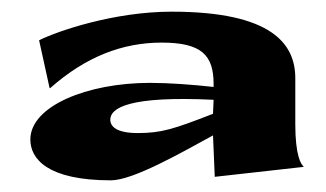

<svg xmlns="http://www.w3.org/2000/svg" viewBox="-20 -729 559 329"><path d="M348 -426 500 -443V-444C496 -447 486 -462 486 -516V-595C486 -653 447 -709 274 -709C176 -709 79 -676 47 -660L65 -578H66C127 -632 190 -656 257 -656C326 -656 346 -634 346 -585V-580C310 -584 270 -587 237 -587C129 -587 32 -547 32 -490C32 -457 61 -420 170 -420C208 -420 290 -467 345 -497ZM169 -524C169 -544 201 -565 346 -558L345 -534C278 -508 257 -501 216 -501C180 -501 169 -512 169 -524Z"/></svg>

Font: Coconat
Style: Bold
Weight: 900
Width: 8
Designer: Sara Lavazza
Foundry: Collletttivo
Version: Version 1.000;Glyphs 3.2 (3217)